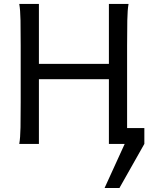

<svg xmlns="http://www.w3.org/2000/svg" viewBox="-20 -733 799 978"><path d="M627.4 -80.6H715.3V0L588.4 224.6H512.7L615.2 0H534.7V-329.6H178.2V0H78.1Q83.5 -29.3 84.5 -84.7Q85.4 -140.1 85.4 -212.4V-500.5Q85.4 -572.8 84.5 -628.2Q83.5 -683.6 78.1 -712.9H178.2V-407.7H534.7V-712.9H634.8Q629.4 -683.6 628.4 -628.2Q627.4 -572.8 627.4 -500.5Z"/></svg>

Font: Andika CyrE
Style: Regular
Weight: 400
Designer: Victor Gaultney, Annie Olsen, Julie Remington, Don Collingsworth, Eric Hays, Becca Hirsbrunner
Foundry: SIL International
Version: Version 5.000